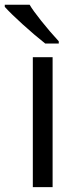

<svg xmlns="http://www.w3.org/2000/svg" viewBox="-50 -772 323 792"><path d="M167 0H85.4V-536.1H167ZM-30.3 -743.7V-752.4H72.3Q85.4 -729.5 119.9 -686.3Q154.3 -643.1 192.4 -601.6V-592.3H136.7Q93.3 -626.5 43.2 -671.9Q-6.8 -717.3 -30.3 -743.7Z"/></svg>

Font: Viking Open Sans
Style: Regular
Weight: 400
Foundry: Ascender Corporation
Version: Version 2.001